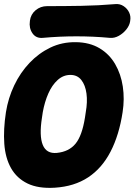

<svg xmlns="http://www.w3.org/2000/svg" viewBox="-27 -895 658 938"><path d="M572 -347Q555 -235 513 -154Q471 -73 403.5 -28.5Q336 16 241 22Q160 27 107.5 1.5Q55 -24 27 -73.5Q-1 -123 -6 -192.5Q-11 -262 2 -347Q13 -416 42.5 -478Q72 -540 117 -587.5Q162 -635 219 -662.5Q276 -690 344 -689Q411 -688 459 -659.5Q507 -631 535.5 -582Q564 -533 573 -472Q582 -411 572 -347ZM178 -320Q164 -231 182 -187Q200 -143 251 -148Q310 -154 342 -193Q374 -232 388 -320L392 -347Q401 -397 395.5 -438Q390 -479 370.5 -504Q351 -529 317 -529Q282 -529 254.5 -504Q227 -479 209 -438Q191 -397 182 -347ZM609 -792Q606 -771 590.5 -751.5Q575 -732 553.5 -720Q532 -708 510 -710Q347 -725 182 -710Q149 -707 131.5 -732.5Q114 -758 119 -792V-793Q123 -825 147 -845Q171 -865 203 -865Q287 -865 370.5 -866.5Q454 -868 537 -875Q559 -877 577 -865Q595 -853 604 -834Q613 -815 609 -793Z"/></svg>

Font: Winky Sans ExtraBold
Style: Italic
Weight: 800
Italic angle: -8.97852°
Designer: Simon Atzbach
Foundry: typofactur
Version: Version 1.205